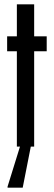

<svg xmlns="http://www.w3.org/2000/svg" viewBox="-20 -678 249 888"><path d="M58 0V-441H13V-510H58V-658H138V-510H196V-441H138V0ZM15 190V185L78 -18H125V-13L85 190Z"/></svg>

Font: Saira UltraCondensed SemiBold
Style: Regular
Weight: 600
Width: 1
Designer: Hector Gatti with collaboration of the Omnibus-Type team
Foundry: Omnibus-Type
Version: Version 1.101